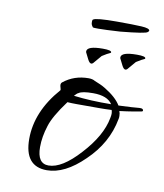

<svg xmlns="http://www.w3.org/2000/svg" viewBox="-65 -555 531 620"><g transform="rotate(10 201.0 -245.0)"><path d="M129 11Q56 11 56 -79Q56 -169 128 -251Q129 -252 127 -258.5Q125 -265 125 -268Q125 -274 129 -277Q164 -305 211 -305Q224 -305 232 -300Q242 -296 251 -292Q260 -288 268 -283Q306 -260 321 -235Q346 -236 363 -237Q380 -238 389 -239H393Q402 -239 402 -232Q402 -230 398 -229Q387 -227 369.5 -224Q352 -221 327 -218Q330 -211 330 -202Q330 -195 329 -192Q314 -111 250 -50Q188 11 129 11ZM297 -235Q281 -260 234 -260Q198 -260 187 -252Q184 -251 181 -248Q178 -245 174 -241Q230 -234 297 -235ZM132 -5Q176 -5 233 -68Q291 -131 302 -190Q303 -195 303.5 -198.5Q304 -202 304 -205Q304 -211 302 -217Q283 -216 263 -216Q243 -216 223 -216Q203 -216 186.5 -216Q170 -216 157 -217Q117 -163 107 -130Q95 -93 95 -59Q95 -5 132 -5ZM323 -353Q317 -353 311 -365Q303 -382 301.5 -384Q300 -386 300 -389Q300 -407 352 -407Q380 -407 380 -400Q380 -399 379 -398Q369 -394 352 -383L329 -356Q326 -353 323 -353ZM211 -353Q205 -353 199 -365Q191 -382 189.5 -384Q188 -386 188 -389Q188 -407 240 -407Q268 -407 268 -400Q268 -399 267 -398Q257 -394 240 -383L217 -356Q214 -353 211 -353ZM214 -468Q198 -468 196 -469Q195 -471 193 -473.5Q191 -476 190 -481Q189 -493 192 -494Q201 -501 269 -501Q323 -501 350 -499.5Q377 -498 377 -490Q376 -489 375.5 -487.5Q375 -486 373 -485Q368 -479 285 -471Q236 -468 214 -468Z"/></g></svg>

Font: Ephesis
Style: Regular
Weight: 400
Designer: Robert E. Leuschke
Foundry: Robert E. Leuschke
Version: Version 1.010; ttfautohint (v1.8.3)